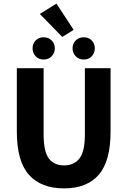

<svg xmlns="http://www.w3.org/2000/svg" viewBox="-20 -1029 705 1061"><path d="M334 12Q207 12 140 -63Q73 -138 73 -302V-652H221V-287Q221 -191 250 -153Q279 -115 334 -115Q389 -115 419 -153Q449 -191 449 -287V-652H591V-302Q591 -138 525.5 -63Q460 12 334 12ZM387 -864 324 -825 200 -952 292 -1009ZM221 -700Q194 -700 177 -718Q160 -736 160 -762Q160 -788 177 -805.5Q194 -823 221 -823Q248 -823 265.5 -805.5Q283 -788 283 -762Q283 -736 265.5 -718Q248 -700 221 -700ZM443 -700Q416 -700 398.5 -718Q381 -736 381 -762Q381 -788 398.5 -805.5Q416 -823 443 -823Q470 -823 487 -805.5Q504 -788 504 -762Q504 -736 487 -718Q470 -700 443 -700Z"/></svg>

Font: Font
Style: ¶
Weight: 700
Designer: Paul D. Hunt
Foundry: Adobe Systems Incorporated
Version: Version 3.000